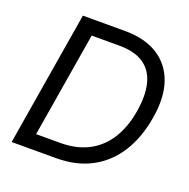

<svg xmlns="http://www.w3.org/2000/svg" viewBox="-129 -852 962 976"><g transform="rotate(20 352.0 -364.0)"><path d="M274.9 0H85.9L98.6 -80.1H268.1Q357.9 -80.1 422.6 -114.5Q487.3 -148.9 526.9 -212.9Q566.4 -276.9 581.1 -365.2Q595.7 -453.1 580.1 -516.4Q564.5 -579.6 515.9 -613.5Q467.3 -647.5 382.8 -647.5H189L202.6 -727.5H383.8Q490.2 -727.5 560.5 -684.1Q630.9 -640.6 659.7 -559.3Q688.5 -478 669.4 -364.7Q650.9 -250.5 599.6 -168.9Q548.3 -87.4 466.8 -43.7Q385.3 0 274.9 0ZM246.1 -727.5 125.5 0H35.6L156.2 -727.5Z"/></g></svg>

Font: Inter 24pt
Style: Italic
Weight: 400
Italic angle: -9.3988°
Designer: Rasmus Andersson
Foundry: rsms
Version: Version 4.001;git-66647c0bb